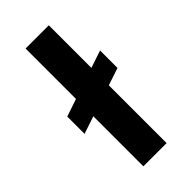

<svg xmlns="http://www.w3.org/2000/svg" viewBox="-227 -769 824 824"><g transform="rotate(-45 185.0 -357.5)"><path d="M35 -382 335 -483V-377L35 -277ZM115 0V-715H256V0Z"/></g></svg>

Font: Bricolage Grotesque
Style: Bold
Weight: 700
Designer: Mathieu Triay
Foundry: Atelier Triay
Version: Version 1.001;gftools[0.9.33.dev8+g029e19f]